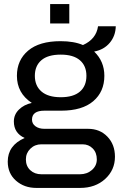

<svg xmlns="http://www.w3.org/2000/svg" viewBox="-20 -740 596 942"><path d="M226 -625V-720H320V-625ZM158 182Q99 182 58.5 146.5Q18 111 18 53Q18 -27 101 -63Q48 -87 48 -144Q48 -178 73 -202.5Q98 -227 136 -235Q63 -283 63 -368Q63 -445 118 -491.5Q173 -538 277 -538Q343 -538 387 -519Q452 -548 461 -611H548Q547 -564 518.5 -530Q490 -496 442 -487Q492 -439 492 -368Q492 -290 437.5 -243.5Q383 -197 280 -197H198Q137 -197 137 -153Q137 -133 154 -120.5Q171 -108 198 -108H412Q470 -108 507 -69.5Q544 -31 544 29Q544 94 496 138Q448 182 373 182ZM404 -368Q404 -417 372 -444.5Q340 -472 278 -472Q215 -472 183 -444.5Q151 -417 151 -368Q151 -319 183.5 -291Q216 -263 278 -263Q340 -263 372 -290.5Q404 -318 404 -368ZM183 115H372Q407 115 431 94Q455 73 455 42Q455 9 435 -11.5Q415 -32 385 -32H183Q151 -32 129 -10.5Q107 11 107 42Q107 75 128.5 95Q150 115 183 115Z"/></svg>

Font: Archivo
Style: Regular
Weight: 400
Designer: Hector Gatti
Foundry: Omnibus-Type
Version: Version 2.001